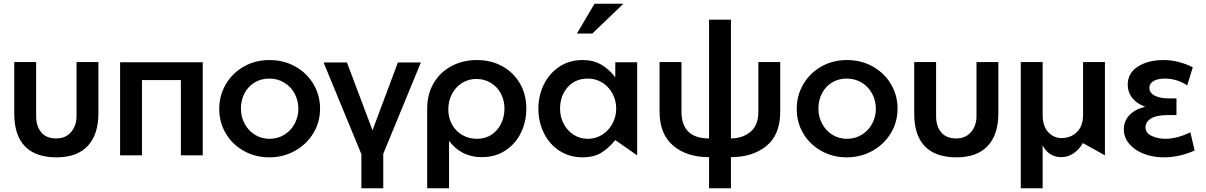

<svg xmlns="http://www.w3.org/2000/svg" viewBox="-20 -838 6507 1036"><path d="M393 -503V-211Q393 -160 363.5 -125.5Q334 -91 284 -91Q230 -91 202.5 -124Q175 -157 175 -211V-503H57V-224Q57 -108 114.5 -48.5Q172 11 285 11Q396 11 453.5 -50.5Q511 -112 511 -227V-503Z M628 -502V0H746V-406H956V0H1074V-502Z M1707 -252Q1707 -324 1671.5 -384Q1636 -444 1573.5 -479Q1511 -514 1434 -514Q1357 -514 1295 -478.5Q1233 -443 1198 -382.5Q1163 -322 1163 -250Q1163 -178 1198 -118.5Q1233 -59 1295 -24Q1357 11 1433 11Q1508 11 1570.5 -23.5Q1633 -58 1670 -118Q1707 -178 1707 -252ZM1590 -251Q1590 -208 1570 -170.5Q1550 -133 1514 -111Q1478 -89 1434 -89Q1391 -89 1356 -110.5Q1321 -132 1300.5 -169.5Q1280 -207 1280 -252Q1280 -297 1299 -334Q1318 -371 1353 -392.5Q1388 -414 1433 -414Q1478 -414 1514 -392Q1550 -370 1570 -332.5Q1590 -295 1590 -251Z M2048 -8 2251 -501H2127L1990 -135L1852 -501H1726L1930 -6V178H2048Z M2702 -252Q2702 -296 2683 -332.5Q2664 -369 2629 -390.5Q2594 -412 2550 -412Q2508 -412 2473.5 -390.5Q2439 -369 2419 -331.5Q2399 -294 2399 -247Q2399 -203 2419 -166.5Q2439 -130 2474.5 -109.5Q2510 -89 2554 -89Q2599 -89 2632.5 -111.5Q2666 -134 2684 -171Q2702 -208 2702 -252ZM2553 -514Q2629 -514 2689.5 -481Q2750 -448 2785 -388.5Q2820 -329 2820 -252Q2820 -181 2790.5 -121Q2761 -61 2706.5 -25.5Q2652 10 2580 10Q2469 10 2403 -78V178H2285V-252Q2285 -329 2319.5 -388.5Q2354 -448 2415.5 -481Q2477 -514 2553 -514Z M3152 -414Q3196 -414 3231 -391.5Q3266 -369 3285.5 -332Q3305 -295 3305 -252Q3305 -209 3285 -171.5Q3265 -134 3230 -111.5Q3195 -89 3152 -89Q3109 -89 3074.5 -111.5Q3040 -134 3021 -171Q3002 -208 3002 -251Q3002 -321 3043 -367.5Q3084 -414 3152 -414ZM3418 -502H3300V-421Q3264 -467 3222 -490.5Q3180 -514 3124 -514Q3052 -514 2998 -478Q2944 -442 2914.5 -382Q2885 -322 2885 -251Q2885 -181 2914.5 -120.5Q2944 -60 2998.5 -24.5Q3053 11 3124 11Q3181 11 3220.5 -11.5Q3260 -34 3300 -82L3418 0ZM3093 -657H3176L3344 -818H3188Z M3924 178V10Q4041 10 4115.5 -50.5Q4190 -111 4190 -236V-503H4072V-235Q4072 -161 4028.5 -126Q3985 -91 3924 -91V-732H3806V-91Q3657 -91 3657 -237V-503H3539V-234Q3539 -115 3612 -52.5Q3685 10 3806 10V178Z M4823 -252Q4823 -324 4787.5 -384Q4752 -444 4689.5 -479Q4627 -514 4550 -514Q4473 -514 4411 -478.5Q4349 -443 4314 -382.5Q4279 -322 4279 -250Q4279 -178 4314 -118.5Q4349 -59 4411 -24Q4473 11 4549 11Q4624 11 4686.5 -23.5Q4749 -58 4786 -118Q4823 -178 4823 -252ZM4706 -251Q4706 -208 4686 -170.5Q4666 -133 4630 -111Q4594 -89 4550 -89Q4507 -89 4472 -110.5Q4437 -132 4416.5 -169.5Q4396 -207 4396 -252Q4396 -297 4415 -334Q4434 -371 4469 -392.5Q4504 -414 4549 -414Q4594 -414 4630 -392Q4666 -370 4686 -332.5Q4706 -295 4706 -251Z M5249 -503V-211Q5249 -160 5219.5 -125.5Q5190 -91 5140 -91Q5086 -91 5058.5 -124Q5031 -157 5031 -211V-503H4913V-224Q4913 -108 4970.5 -48.5Q5028 11 5141 11Q5252 11 5309.5 -50.5Q5367 -112 5367 -227V-503Z M5488 178V-503H5606V-218Q5606 -157 5636 -125Q5666 -93 5708 -93Q5758 -93 5791 -125.5Q5824 -158 5824 -218V-503H5942V0L5823 -66Q5803 -31 5772.5 -10.5Q5742 10 5706 10Q5673 10 5647 -6.5Q5621 -23 5606 -54V178Z M6268 -89Q6330 -89 6403 -124L6426 -26Q6345 11 6259 11Q6201 11 6152 -8Q6103 -27 6073.5 -61.5Q6044 -96 6044 -140Q6044 -185 6074.5 -217Q6105 -249 6159 -262Q6113 -279 6089 -310Q6065 -341 6065 -380Q6065 -444 6120 -479Q6175 -514 6258 -514Q6338 -514 6416 -475L6386 -377Q6331 -414 6265 -414Q6228 -414 6205 -401Q6182 -388 6182 -364Q6182 -337 6210.5 -322Q6239 -307 6287 -307H6328V-217H6279Q6220 -217 6190.5 -198.5Q6161 -180 6161 -152Q6161 -119 6195.5 -104Q6230 -89 6268 -89Z"/></svg>

Font: Geom Medium
Style: Bold
Weight: 500
Version: Version 1.102